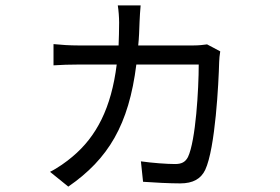

<svg xmlns="http://www.w3.org/2000/svg" viewBox="-20 -633 1040 714"><path d="M750 -468C736 -466 720 -464 699 -464H494C497 -492 498 -521 499 -552C500 -571 501 -594 503 -613H418C421 -595 423 -568 423 -549C423 -519 422 -491 421 -464H271C240 -464 208 -466 179 -469V-390C208 -392 240 -393 271 -393H414C394 -232 339 -125 249 -50C228 -32 193 -7 166 6L234 61C383 -42 459 -169 487 -393H719C719 -302 708 -110 679 -49C669 -30 655 -23 631 -23C601 -23 546 -27 504 -33L512 43C551 46 613 49 650 49C698 49 727 32 743 -1C781 -82 793 -326 795 -402C795 -413 797 -429 799 -442Z"/></svg>

Font: Noto Sans CJK KR Regular
Style: Regular
Weight: 400
Designer: Ryoko NISHIZUKA (kana & ideographs); Paul D. Hunt (Latin, Greek & Cyrillic); Wenlong ZHANG (bopomofo); Sandoll Communica
Foundry: Adobe Systems Incorporated
Version: Version 1.004;PS 1.004;hotconv 1.0.82;makeotf.lib2.5.63406